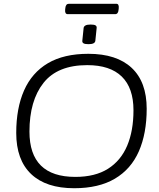

<svg xmlns="http://www.w3.org/2000/svg" viewBox="-20 -991 844 1017"><path d="M373 6Q224 6 145 -69Q66 -144 66 -287Q66 -418 107.5 -512Q149 -606 233.5 -656Q318 -706 448 -706Q598 -706 677.5 -631.5Q757 -557 757 -415Q757 -284 715.5 -189.5Q674 -95 588.5 -44.5Q503 6 373 6ZM379 -54Q484 -54 552 -97Q620 -140 653.5 -219Q687 -298 687 -407Q687 -525 625 -585.5Q563 -646 442 -646Q285 -646 210.5 -552Q136 -458 136 -294Q136 -54 379 -54ZM449 -757Q430 -757 422.5 -761.5Q415 -766 416 -775L423 -843Q424 -851 432.5 -856Q441 -861 460 -861Q479 -861 486 -856.5Q493 -852 492 -843L485 -775Q483 -757 449 -757ZM339 -916Q323 -916 325 -939L326 -948Q328 -971 345 -971H596Q611 -971 609 -948L608 -939Q606 -916 590 -916Z"/></svg>

Font: Asap Semi Expanded Semi Expanded Light
Style: Italic
Weight: 300
Width: 6
Italic angle: -6°
Designer: Pablo Cosgaya
Foundry: Omnibus-Type
Version: Version 3.001; ttfautohint (v1.8.4.7-5d5b)